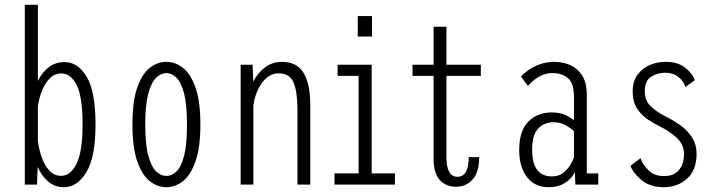

<svg xmlns="http://www.w3.org/2000/svg" viewBox="-20 -770 3015 801"><path d="M83.5 0V-750H138V-432Q154.5 -466.5 182.2 -488.8Q210 -511 250 -511Q305 -511 341.8 -449.5Q378.5 -388 378.5 -251Q378.5 -114 340.2 -51.5Q302 11 247 11Q208 11 180.5 -13Q153 -37 137 -73.5L134.5 0ZM236 -463.5Q207.5 -463.5 187.5 -443Q167.5 -422.5 155.2 -391.5Q143 -360.5 138 -328V-180.5Q143 -144 155 -111.2Q167 -78.5 186.8 -57.5Q206.5 -36.5 235 -36.5Q274.5 -36.5 299.5 -87Q324.5 -137.5 324.5 -251Q324.5 -366.5 300 -415Q275.5 -463.5 236 -463.5Z M674 11Q636.5 11 604.2 -14.8Q572 -40.5 552.2 -98Q532.5 -155.5 532.5 -251Q532.5 -346 552.2 -403.5Q572 -461 604.2 -486.5Q636.5 -512 674 -512Q711.5 -512 743.8 -486.5Q776 -461 796 -403.5Q816 -346 816 -251Q816 -155.5 796 -98Q776 -40.5 743.8 -14.8Q711.5 11 674 11ZM674 -36Q696.5 -36 716.2 -54.8Q736 -73.5 748 -120Q760 -166.5 760 -251Q760 -333.5 748 -380Q736 -426.5 716.2 -445.8Q696.5 -465 674 -465Q651.5 -465 631.5 -445.8Q611.5 -426.5 598.8 -380Q586 -333.5 586 -251Q586 -167 598.8 -120.2Q611.5 -73.5 631.5 -54.8Q651.5 -36 674 -36Z M984 0V-500H1034L1036.5 -429.5Q1055 -465.5 1085.5 -488.8Q1116 -512 1157 -512Q1218.5 -512 1246.5 -465.8Q1274.5 -419.5 1274.5 -330V0H1221V-313Q1221 -387 1204.8 -425.5Q1188.5 -464 1143 -464Q1102 -464 1073.2 -424.5Q1044.5 -385 1037 -329V0Z M1472.5 -703H1532V-617.5H1472.5ZM1375.5 0V-46.5H1476V-453.5H1388.5V-500H1530.5V-46.5H1627.5V0Z M1789 -107V-453.5H1701V-500H1789V-658.5H1842.5V-500H1986V-453.5H1842.5V-113.5Q1842.5 -32.5 1888.5 -32.5Q1935.5 -32.5 1935.5 -114.5H1979Q1979 -50.5 1951.2 -20.8Q1923.5 9 1883 9Q1840.5 9 1814.8 -19Q1789 -47 1789 -107Z M2268.5 11Q2211.5 11 2178.8 -30.8Q2146 -72.5 2146 -144.5Q2146 -223.5 2183.8 -262.2Q2221.5 -301 2282.5 -301Q2318 -301 2342 -288.5Q2366 -276 2374.5 -268V-367Q2374.5 -421.5 2350.2 -443.2Q2326 -465 2284 -465Q2258.5 -465 2237.5 -454.5Q2216.5 -444 2202.2 -431.2Q2188 -418.5 2182.5 -411.5L2153.5 -450.5Q2160.5 -459.5 2180 -474.2Q2199.5 -489 2228.5 -500.5Q2257.5 -512 2293 -512Q2329 -512 2359.8 -498Q2390.5 -484 2409.2 -454Q2428 -424 2428 -376V-46.5H2476V0H2380.5L2378 -54Q2375 -43 2362 -27.8Q2349 -12.5 2325.8 -0.8Q2302.5 11 2268.5 11ZM2282.5 -34Q2312 -34 2331.2 -50Q2350.5 -66 2361 -85Q2371.5 -104 2374.5 -113V-223Q2366 -232 2342.5 -246Q2319 -260 2289 -260Q2250 -260 2225 -233.5Q2200 -207 2200 -145.5Q2200 -34 2282.5 -34Z M2750.5 11Q2693.5 11 2658.5 -17Q2623.5 -45 2610 -78L2652 -110Q2661 -85 2684.8 -60.2Q2708.5 -35.5 2750.5 -35.5Q2792 -35.5 2812.8 -61Q2833.5 -86.5 2833.5 -126.5Q2833.5 -167.5 2803.2 -195.2Q2773 -223 2734 -242Q2708.5 -254.5 2682 -272Q2655.5 -289.5 2637.5 -317.5Q2619.5 -345.5 2619.5 -389Q2619.5 -430 2639.2 -457.5Q2659 -485 2690 -498.5Q2721 -512 2756.5 -512Q2807.5 -512 2838.2 -487.8Q2869 -463.5 2878.5 -435.5L2839 -406.5Q2832.5 -432 2810 -449.2Q2787.5 -466.5 2755.5 -466.5Q2723 -466.5 2696.5 -450Q2670 -433.5 2670 -388.5Q2670 -349 2696.5 -324.8Q2723 -300.5 2760.5 -282.5Q2786.5 -269.5 2815.5 -249.5Q2844.5 -229.5 2865.2 -199.5Q2886 -169.5 2886 -127.5Q2886 -60 2846.2 -24.5Q2806.5 11 2750.5 11Z"/></svg>

Font: Trispace Condensed ExtraLight
Style: Regular
Weight: 200
Width: 3
Designer: Tyler Finck
Foundry: Etcetera Type Company
Version: Version 1.210; ttfautohint (v1.8.3)